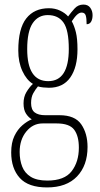

<svg xmlns="http://www.w3.org/2000/svg" viewBox="-20 -579 439 840"><path d="M186 241Q104 241 66.5 199.5Q29 158 29 88Q29 45 43 16Q57 -13 78 -31Q99 -49 119 -57Q105 -65 94 -81.5Q83 -98 83 -127Q83 -155 95.5 -176Q108 -197 124 -212Q96 -229 78 -268Q60 -307 60 -358Q60 -454 95 -498.5Q130 -543 194 -543Q221 -543 243 -532.5Q265 -522 278 -507Q291 -525 306.5 -542Q322 -559 345 -559Q365 -559 375 -545Q385 -531 385 -513Q385 -495 378.5 -484Q372 -473 359 -473Q359 -499 355 -511.5Q351 -524 337 -524Q328 -524 318 -515.5Q308 -507 294 -486Q305 -466 312 -438Q319 -410 319 -363Q319 -285 287.5 -240Q256 -195 194 -195Q183 -195 169 -196.5Q155 -198 146 -201Q135 -188 125.5 -171Q116 -154 116 -128Q116 -99 132 -87Q148 -75 177 -75H240Q308 -75 335.5 -35Q363 5 363 64Q363 145 317 193Q271 241 186 241ZM191 -224Q281 -224 281 -365Q281 -447 258 -480Q235 -513 189 -513Q147 -513 123 -477.5Q99 -442 99 -364Q99 -224 191 -224ZM187 211Q262 211 293.5 170Q325 129 325 67Q325 16 304.5 -11.5Q284 -39 228 -39H166Q124 -39 95 -3.5Q66 32 66 86Q66 121 77 149.5Q88 178 114.5 194.5Q141 211 187 211Z"/></svg>

Font: Noto Serif ExtraCondensed ExtraLight
Style: Regular
Weight: 200
Width: 2
Designer: Monotype Design Team
Foundry: Monotype Imaging Inc.
Version: Version 2.015